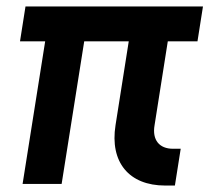

<svg xmlns="http://www.w3.org/2000/svg" viewBox="-20 -570 649 595"><path d="M492 5H522L540 -109H516C474 -109 451 -136 459 -182L500 -442H592L609 -550H59L42 -442H120L50 0H171L241 -442H379L338 -182C320 -68 379 5 492 5Z"/></svg>

Font: JetBrains Mono
Style: Bold Italic
Weight: 558
Italic angle: -9°
Monospace: yes
Designer: Philipp Nurullin, Konstantin Bulenkov
Foundry: JetBrains
Version: Version 2.305